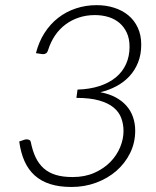

<svg xmlns="http://www.w3.org/2000/svg" viewBox="-20 -736 620 764"><path d="M364.5 -715.5Q402 -715.5 434.2 -705.2Q466.5 -695 490.5 -675.2Q514.5 -655.5 528.2 -626Q542 -596.5 542 -558.5Q542 -518.5 529.2 -487Q516.5 -455.5 494.5 -432Q472.5 -408.5 442.8 -392.8Q413 -377 379.5 -369Q414 -362.5 439.8 -348.8Q465.5 -335 483 -315.2Q500.5 -295.5 509.2 -270.2Q518 -245 518 -216Q518 -168 497.8 -127Q477.5 -86 443 -56Q408.5 -26 362.5 -9Q316.5 8 264.5 8Q216 8 179.8 -3.5Q143.5 -15 118 -38Q92.5 -61 77.5 -94.8Q62.5 -128.5 56.5 -173L77 -180Q81.5 -181.5 86.5 -181.5Q92 -181.5 96.8 -179Q101.5 -176.5 102.5 -171Q109.5 -135.5 122 -109.5Q134.5 -83.5 154.2 -66Q174 -48.5 202 -40Q230 -31.5 269 -31.5Q317.5 -31.5 355.2 -48.2Q393 -65 418.8 -91.2Q444.5 -117.5 458 -150Q471.5 -182.5 471.5 -214.5Q471.5 -242 462.5 -266.2Q453.5 -290.5 432 -308.2Q410.5 -326 374.5 -336.2Q338.5 -346.5 284 -346.5L288.5 -379.5Q337 -381 375.5 -393.5Q414 -406 440.8 -428Q467.5 -450 481.5 -481Q495.5 -512 495.5 -550Q495.5 -582 484.5 -605.8Q473.5 -629.5 454.8 -645.2Q436 -661 411 -668.5Q386 -676 357.5 -676Q323.5 -676 294 -666.2Q264.5 -656.5 240.5 -638.5Q216.5 -620.5 199 -594.8Q181.5 -569 171.5 -537Q169 -528 163.8 -524.2Q158.5 -520.5 151.5 -520.5Q148 -520.5 146 -521L123 -524.5Q134.5 -569.5 157.2 -605Q180 -640.5 211.5 -665Q243 -689.5 282 -702.5Q321 -715.5 364.5 -715.5Z"/></svg>

Font: Lato TR Light
Style: Italic
Weight: 300
Italic angle: -12°
Designer: Lukasz Dziedzic
Foundry: Lukasz Dziedzic
Version: Version 1.104 2013